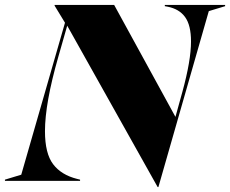

<svg xmlns="http://www.w3.org/2000/svg" viewBox="-76 -732 931 777"><path d="M-56 -5 10 -25 187 -640 145 -709V-712H386L634 -259L662 -360Q697 -487 697 -564Q697 -630 673 -663Q649 -696 602 -705L591 -707V-712H835V-707L769 -687L565 25H562L196 -628L160 -502Q106 -314 106 -201Q106 -111 139 -67.5Q172 -24 236 -8L248 -5V0H-56Z"/></svg>

Font: Nyght Serif Dark Italic
Style: Regular
Weight: 800
Italic angle: -16°
Designer: Maksym Kobuzan
Version: Version 0.400